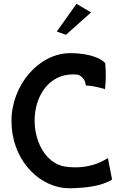

<svg xmlns="http://www.w3.org/2000/svg" viewBox="-20 -983 654 1004"><path d="M277 -818 325 -801 456 -918 380 -963ZM538 -153C512 -136 463 -114 402 -109C373 -107 345 -108 319 -112C214 -131 161 -248 161 -352C161 -480 235 -594 361 -594C370 -594 380 -593 389 -592H390L391 -591C411 -582 426 -565 429 -536C473 -534 511 -522 529 -517C534 -561 535 -609 530 -653C515 -671 461 -705 347 -705C182 -705 40 -536 40 -351C40 -158 169 -17 315 0C339 2 362 2 386 0C492 -5 544 -30 566 -44L544 -158C543 -157 542 -154 540 -153Z"/></svg>

Font: Bluebird
Style: LiNrw
Weight: 300
Designer: Jasper
Foundry: Cannot Into Space Fonts
Version: Version 0.98